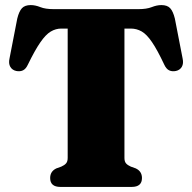

<svg xmlns="http://www.w3.org/2000/svg" viewBox="-20 -736 756 756"><path d="M192 -700H524.5Q557.5 -700 577.5 -708Q597.5 -716 615.5 -716Q638.5 -716 650 -703.8Q661.5 -691.5 668.5 -663L699 -506Q703.5 -486 696 -473Q688.5 -460 672.5 -456.5Q657.5 -453.5 646 -459Q634.5 -464.5 626.5 -482Q599.5 -539.5 578.5 -570.2Q557.5 -601 537.8 -612.2Q518 -623.5 495 -623.5H470V-114Q470 -100 476.2 -92.8Q482.5 -85.5 495 -80L514.5 -73Q539 -61.5 539 -35Q539 0 498.5 0H218Q177.5 0 177.5 -35Q177.5 -61.5 202 -73L221.5 -80Q234 -85.5 240.2 -92.8Q246.5 -100 246.5 -114V-623.5H221.5Q199.5 -623.5 179.8 -611.8Q160 -600 138.8 -569.2Q117.5 -538.5 90 -482Q82 -464.5 70.5 -459Q59 -453.5 44 -456.5Q28 -460 20.5 -473Q13 -486 17.5 -506L48 -663Q55 -691.5 66.5 -703.8Q78 -716 101 -716Q119 -716 138.8 -708Q158.5 -700 192 -700Z"/></svg>

Font: Fraunces 72pt Soft Black
Style: Regular
Weight: 900
Version: Version 1.000;[b76b70a41]